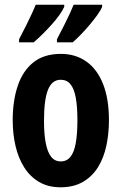

<svg xmlns="http://www.w3.org/2000/svg" viewBox="-20 -786 517 816"><path d="M443 -275Q443 -218 432 -166.5Q421 -115 396.5 -75.5Q372 -36 332.5 -13Q293 10 237 10Q185 10 146.5 -12.5Q108 -35 83 -74.5Q58 -114 46 -165.5Q34 -217 34 -275Q34 -358 55.5 -421.5Q77 -485 122 -521Q167 -557 239 -557Q301 -557 347 -524.5Q393 -492 418 -429Q443 -366 443 -275ZM167 -273Q167 -216 174.5 -177.5Q182 -139 197.5 -119.5Q213 -100 238 -100Q264 -100 279.5 -119.5Q295 -139 302 -178Q309 -217 309 -275Q309 -333 302 -371Q295 -409 279.5 -428Q264 -447 238 -447Q201 -447 184 -404.5Q167 -362 167 -273ZM414 -757Q408 -742 393.5 -722Q379 -702 361 -680.5Q343 -659 324 -639.5Q305 -620 289 -606H222V-619Q238 -650 252.5 -678.5Q267 -707 277.5 -730Q288 -753 293 -766H414ZM253 -757Q246 -741 232 -721.5Q218 -702 200 -682Q182 -662 162.5 -642.5Q143 -623 123 -606H61V-619Q78 -651 92 -679.5Q106 -708 116.5 -730.5Q127 -753 132 -766H253Z"/></svg>

Font: Noto Sans Display ExtraCondensed
Style: Bold
Weight: 700
Width: 2
Designer: Monotype Design Team
Foundry: Monotype Imaging Inc.
Version: Version 2.003